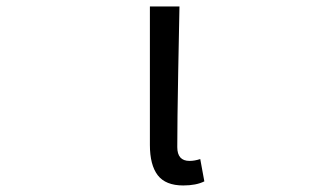

<svg xmlns="http://www.w3.org/2000/svg" viewBox="-20 -563 1040 596"><path d="M548.8 12.7Q494.1 12.7 469.7 -19Q445.3 -50.8 445.3 -113.3V-543H537.1Q536.1 -501 533.2 -341.8Q530.3 -182.6 530.3 -106.4Q530.3 -63.5 568.4 -63.5Q584 -63.5 601.6 -69.3L614.3 0Q588.9 12.7 548.8 12.7Z"/></svg>

Font: Gen Shin Gothic Monospace Regular
Style: Regular
Weight: 400
Designer: [Source Han Sans]
Ryoko NISHIZUKA  (kana & ideographs); Paul D. Hunt (Latin, Greek & Cyrillic); Wenlong ZHANG  (bopomofo
Version: Version 1.002.20150607